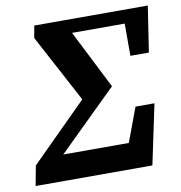

<svg xmlns="http://www.w3.org/2000/svg" viewBox="-76 -727 750 797"><g transform="rotate(-10 299.5 -328.5)"><path d="M491.7 -463.9H569.7L599.1 -657H195.2L184.8 -599.8H554.9L491.7 -657V-463.9ZM502.6 0 555.9 -252.6H476L406.5 -66.1L489.6 -108.9H103.4L122.5 -85.7L394.5 -352.8L240.7 -657H120.7L111.4 -606.1L285.7 -279.3L299.7 -356.6L26.2 -83.9L10.4 0H502.6Z"/></g></svg>

Font: Source Serif Variable
Style: Italic
Weight: 389
Italic angle: -12°
Designer: Frank Grießhammer
Foundry: Adobe Systems Incorporated
Version: Version 3.001;hotconv 1.0.111;makeotfexe 2.5.65597